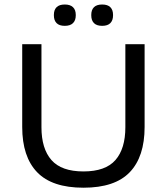

<svg xmlns="http://www.w3.org/2000/svg" viewBox="-20 -840 758 873"><path d="M359.5 13.5Q216.5 13.5 148.8 -57Q81 -127.5 81 -262.5V-639H168.5V-261.5Q168.5 -164 214 -112.2Q259.5 -60.5 359.5 -60.5Q459.5 -60.5 504.8 -112.2Q550 -164 550 -261.5V-639H637.5V-262.5Q637.5 -127.5 570 -57Q502.5 13.5 359.5 13.5ZM274.5 -722.5Q249.5 -722.5 237.2 -735Q225 -747.5 225 -770V-772.5Q225 -795 237.2 -807.2Q249.5 -819.5 274.5 -819.5Q299.5 -819.5 312 -807.2Q324.5 -795 324.5 -772.5V-770Q324.5 -747.5 312 -735Q299.5 -722.5 274.5 -722.5ZM444.5 -722.5Q419.5 -722.5 407.2 -735Q395 -747.5 395 -770V-772.5Q395 -795 407.2 -807.2Q419.5 -819.5 444.5 -819.5Q469.5 -819.5 481.8 -807.2Q494 -795 494 -772.5V-770Q494 -747.5 481.8 -735Q469.5 -722.5 444.5 -722.5Z"/></svg>

Font: Anek Gujarati SemiExpanded
Style: Regular
Weight: 400
Width: 6
Designer: Mrunmayee Ghaisas (Gujarati), Yesha Goshar (Latin)
Foundry: Ek Type
Version: Version 1.003